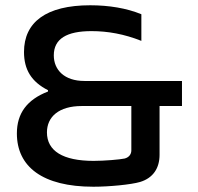

<svg xmlns="http://www.w3.org/2000/svg" viewBox="-20 -699 749 728"><path d="M290 -297H478V-129C478 -116 471 -103 453 -98C435 -94 375 -89 335 -89C218 -89 158 -127 158 -197C158 -256 203 -297 290 -297ZM44 -193C44 -67 141 9 334 9C394 9 477 1 511 -9C561 -24 585 -62 585 -112V-297H670V-392H300C224 -392 184 -434 184 -489C184 -552 233 -581 327 -581C388 -581 451 -570 516 -544V-645C460 -668 393 -679 322 -679C155 -679 71 -615 71 -502C71 -435 99 -389 162 -357V-352C82 -321 44 -269 44 -193Z"/></svg>

Font: LT Wave Alt Medium
Style: Regular
Weight: 500
Designer: Daniel Lyons
Version: Version 2.5 (Glyphs App)